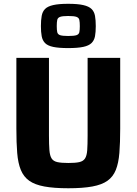

<svg xmlns="http://www.w3.org/2000/svg" viewBox="-20 -997 730 1025"><path d="M344.9 8Q267.8 8 217 -1.4Q166.1 -10.7 136.1 -32Q106.1 -53.3 91.2 -89.7Q76.2 -126.1 71.8 -180.6Q67.4 -235.1 67.4 -310.3V-688H241.4V-273.5Q241.4 -224.5 243.8 -195.1Q246.2 -165.7 255.6 -151Q264.9 -136.3 286.3 -131.6Q307.8 -126.9 344.9 -126.9Q382.5 -126.9 403.4 -131.6Q424.4 -136.3 433.9 -151Q443.5 -165.7 445.6 -195.1Q447.7 -224.5 447.7 -273.5V-688H621.7V-310.3Q621.7 -235.1 617.3 -180.6Q612.9 -126.1 598.3 -89.7Q583.6 -53.3 553.7 -32Q523.8 -10.7 472.9 -1.4Q422 8 344.9 8ZM343.8 -740.3Q293.5 -740.3 263.9 -746.6Q234.3 -752.9 220.5 -767.1Q206.7 -781.3 202.6 -803.7Q198.4 -826.1 198.4 -857.5Q198.4 -889.4 202.6 -912.3Q206.7 -935.1 220.5 -949.1Q234.3 -963.1 263.9 -969.9Q293.5 -976.7 344.1 -976.7Q394.7 -976.7 424.5 -969.9Q454.4 -963.1 468.7 -949.1Q483 -935.1 487.2 -912.3Q491.3 -889.4 491.3 -857.5Q491.3 -826.1 487.2 -803.7Q483 -781.3 468.6 -767.2Q454.2 -753 424.5 -746.7Q394.7 -740.3 343.8 -740.3ZM343.8 -804.9Q375.5 -804.9 388.2 -809.2Q401 -813.5 403.6 -825.3Q406.1 -837 406.1 -857.6Q406.1 -879.1 403.5 -890.8Q401 -902.5 388.2 -907Q375.5 -911.6 343.8 -911.6Q313.9 -911.6 301 -907Q288.2 -902.5 285.6 -890.7Q283 -879 283 -857.5Q283 -837 285.6 -825.2Q288.2 -813.5 301 -809.2Q313.9 -804.9 343.8 -804.9Z"/></svg>

Font: Saira Thin
Style: Regular
Weight: 100
Designer: Hector Gatti with collaboration of the Omnibus-Type team
Foundry: Omnibus-Type
Version: Version 1.101